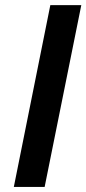

<svg xmlns="http://www.w3.org/2000/svg" viewBox="-20 -740 342 760"><path d="M34.7 0 179.2 -719.7H301.8L156.7 0Z"/></svg>

Font: Reddit Sans SemiBold
Style: Italic
Weight: 600
Italic angle: -11.25°
Designer: Stephen Hutchings
Version: Version 1.013